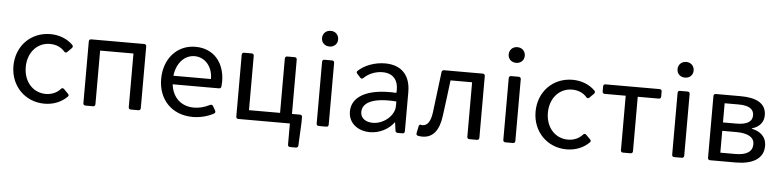

<svg xmlns="http://www.w3.org/2000/svg" viewBox="-48 -918 5423 1334"><g transform="rotate(5 2664.0 -251.5)"><path d="M274.4 11.7C336.9 11.7 393.6 -11.7 432.6 -51.8C438.5 -57.6 438.5 -64.5 430.7 -72.3L401.4 -101.6C394.5 -108.4 386.7 -108.4 379.9 -100.6C354.5 -72.3 319.3 -56.6 277.3 -56.6C188.5 -56.6 123 -128.9 123 -230.5C123 -333 188.5 -405.3 277.3 -405.3C320.3 -405.3 355.5 -389.6 379.9 -361.3C386.7 -353.5 394.5 -353.5 401.4 -360.4L430.7 -389.6C437.5 -396.5 438.5 -404.3 431.6 -412.1C392.6 -451.2 335.9 -473.6 274.4 -473.6C138.7 -473.6 37.1 -371.1 37.1 -230.5C37.1 -91.8 138.7 11.7 274.4 11.7Z M543.9 -446.3V-15.6C543.9 -5.9 549.8 0 559.6 0H612.3C622.1 0 627.9 -5.9 627.9 -15.6V-389.6H860.4V-15.6C860.4 -5.9 866.2 0 876 0H928.7C938.5 0 944.3 -5.9 944.3 -15.6V-446.3C944.3 -456.1 938.5 -461.9 928.7 -461.9H559.6C549.8 -461.9 543.9 -456.1 543.9 -446.3Z M1491.2 -249C1491.2 -378.9 1415 -473.6 1286.1 -473.6C1157.2 -473.6 1067.4 -371.1 1067.4 -230.5C1067.4 -85 1165 13.7 1308.6 13.7C1363.3 13.7 1414.1 -1 1454.1 -22.5C1462.9 -27.3 1464.8 -35.2 1460 -43.9L1443.4 -73.2C1438.5 -82 1430.7 -84 1421.9 -80.1C1380.9 -59.6 1346.7 -51.8 1310.5 -51.8C1222.7 -51.8 1161.1 -108.4 1150.4 -200.2H1472.7C1481.4 -200.2 1488.3 -205.1 1489.3 -214.8C1490.2 -226.6 1491.2 -238.3 1491.2 -249ZM1412.1 -259.8H1150.4C1160.2 -348.6 1215.8 -408.2 1286.1 -408.2C1356.4 -408.2 1413.1 -347.7 1412.1 -259.8Z M1994.1 -67.4V-446.3C1994.1 -456.1 1988.3 -461.9 1978.5 -461.9H1926.8C1917 -461.9 1911.1 -456.1 1911.1 -446.3V-67.4H1694.3V-446.3C1694.3 -456.1 1688.5 -461.9 1678.7 -461.9H1626C1616.2 -461.9 1610.4 -456.1 1610.4 -446.3V-15.6C1610.4 -5.9 1616.2 0 1626 0H1985.4V147.5C1985.4 157.2 1991.2 163.1 2001 163.1H2041C2050.8 163.1 2057.6 157.2 2057.6 147.5L2065.4 -13.7V-51.8C2065.4 -61.5 2059.6 -67.4 2049.8 -67.4Z M2212.9 -556.6C2245.1 -556.6 2268.6 -579.1 2268.6 -610.4C2268.6 -642.6 2245.1 -666 2212.9 -666C2179.7 -666 2156.2 -642.6 2156.2 -610.4C2156.2 -579.1 2179.7 -556.6 2212.9 -556.6ZM2170.9 -446.3V-15.6C2170.9 -5.9 2176.8 0 2186.5 0H2239.3C2249 0 2254.9 -5.9 2254.9 -15.6V-446.3C2254.9 -456.1 2249 -461.9 2239.3 -461.9H2186.5C2176.8 -461.9 2170.9 -456.1 2170.9 -446.3Z M2608.4 -473.6C2536.1 -473.6 2464.8 -446.3 2420.9 -404.3C2415 -398.4 2416 -390.6 2422.9 -383.8L2445.3 -359.4C2452.1 -351.6 2460 -352.5 2466.8 -359.4C2498 -390.6 2546.9 -411.1 2595.7 -411.1C2673.8 -411.1 2706.1 -361.3 2705.1 -295.9L2704.1 -276.4C2494.1 -288.1 2393.6 -219.7 2393.6 -120.1C2393.6 -34.2 2464.8 11.7 2543.9 11.7C2609.4 11.7 2673.8 -20.5 2710.9 -71.3H2712.9L2720.7 -14.6C2721.7 -5.9 2727.5 0 2737.3 0H2770.5C2780.3 0 2786.1 -5.9 2786.1 -15.6V-289.1C2786.1 -404.3 2724.6 -473.6 2608.4 -473.6ZM2558.6 -54.7C2517.6 -54.7 2472.7 -73.2 2472.7 -124C2472.7 -183.6 2537.1 -229.5 2709 -216.8V-185.5C2709 -118.2 2634.8 -54.7 2558.6 -54.7Z M2879.9 7.8C2889.6 9.8 2898.4 10.7 2910.2 10.7C2981.4 10.7 3025.4 -40 3039.1 -143.6C3050.8 -227.5 3060.5 -311.5 3071.3 -395.5H3221.7V-15.6C3221.7 -5.9 3227.5 0 3237.3 0H3290C3299.8 0 3305.7 -5.9 3305.7 -15.6V-446.3C3305.7 -456.1 3299.8 -461.9 3290 -461.9H3020.5C3010.7 -461.9 3004.9 -456.1 3003.9 -447.3L2968.8 -164.1C2960 -97.7 2937.5 -68.4 2903.3 -68.4C2899.4 -68.4 2895.5 -69.3 2892.6 -70.3C2885.7 -72.3 2879.9 -68.4 2877.9 -57.6L2868.2 -10.7C2866.2 -1 2870.1 5.9 2879.9 7.8Z M3514.6 -556.6C3546.9 -556.6 3570.3 -579.1 3570.3 -610.4C3570.3 -642.6 3546.9 -666 3514.6 -666C3481.4 -666 3458 -642.6 3458 -610.4C3458 -579.1 3481.4 -556.6 3514.6 -556.6ZM3472.7 -446.3V-15.6C3472.7 -5.9 3478.5 0 3488.3 0H3541C3550.8 0 3556.6 -5.9 3556.6 -15.6V-446.3C3556.6 -456.1 3550.8 -461.9 3541 -461.9H3488.3C3478.5 -461.9 3472.7 -456.1 3472.7 -446.3Z M3916 11.7C3978.5 11.7 4035.2 -11.7 4074.2 -51.8C4080.1 -57.6 4080.1 -64.5 4072.3 -72.3L4043 -101.6C4036.1 -108.4 4028.3 -108.4 4021.5 -100.6C3996.1 -72.3 3960.9 -56.6 3918.9 -56.6C3830.1 -56.6 3764.6 -128.9 3764.6 -230.5C3764.6 -333 3830.1 -405.3 3918.9 -405.3C3961.9 -405.3 3997.1 -389.6 4021.5 -361.3C4028.3 -353.5 4036.1 -353.5 4043 -360.4L4072.3 -389.6C4079.1 -396.5 4080.1 -404.3 4073.2 -412.1C4034.2 -451.2 3977.5 -473.6 3916 -473.6C3780.3 -473.6 3678.7 -371.1 3678.7 -230.5C3678.7 -91.8 3780.3 11.7 3916 11.7Z M4293 -395.5V-15.6C4293 -5.9 4298.8 0 4308.6 0H4361.3C4371.1 0 4377 -5.9 4377 -15.6V-395.5H4523.4C4533.2 -395.5 4539.1 -401.4 4539.1 -411.1V-446.3C4539.1 -456.1 4533.2 -461.9 4523.4 -461.9H4146.5C4136.7 -461.9 4130.9 -456.1 4130.9 -446.3V-411.1C4130.9 -401.4 4136.7 -395.5 4146.5 -395.5Z M4692.4 -556.6C4724.6 -556.6 4748 -579.1 4748 -610.4C4748 -642.6 4724.6 -666 4692.4 -666C4659.2 -666 4635.7 -642.6 4635.7 -610.4C4635.7 -579.1 4659.2 -556.6 4692.4 -556.6ZM4650.4 -446.3V-15.6C4650.4 -5.9 4656.2 0 4666 0H4718.8C4728.5 0 4734.4 -5.9 4734.4 -15.6V-446.3C4734.4 -456.1 4728.5 -461.9 4718.8 -461.9H4666C4656.2 -461.9 4650.4 -456.1 4650.4 -446.3Z M4900.4 -446.3V-15.6C4900.4 -5.9 4906.2 0 4916 0H5095.7C5209 0 5288.1 -41 5288.1 -131.8C5288.1 -199.2 5242.2 -231.4 5186.5 -243.2V-246.1C5237.3 -260.7 5267.6 -294.9 5267.6 -344.7C5267.6 -429.7 5194.3 -461.9 5088.9 -461.9H4916C4906.2 -461.9 4900.4 -456.1 4900.4 -446.3ZM5074.2 -269.5H4982.4V-403.3H5080.1C5154.3 -403.3 5186.5 -378.9 5186.5 -336.9C5186.5 -294.9 5154.3 -269.5 5074.2 -269.5ZM5086.9 -58.6H4982.4V-210.9H5082C5164.1 -210.9 5206.1 -183.6 5206.1 -137.7C5206.1 -86.9 5168 -58.6 5086.9 -58.6Z"/></g></svg>

Font: Ed Sans Neue
Style: Regular
Weight: 400
Designer: Stephen Hutchings
Version: Version 1.004;PS 001.004;hotconv 1.0.88;makeotf.lib2.5.64775